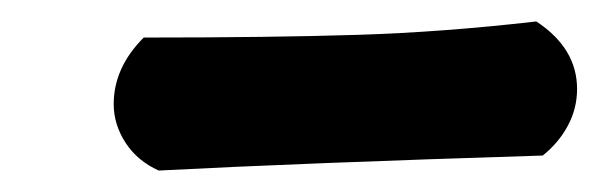

<svg xmlns="http://www.w3.org/2000/svg" viewBox="-20 -759 558 179"><path d="M86 -662Q86 -696 114 -724Q233 -724 313 -726.5Q393 -729 480 -739Q518 -714 518 -676Q518 -658 509.5 -642Q501 -626 486 -614Q262 -607 128 -600Q108 -609 97 -626Q86 -643 86 -662Z"/></svg>

Font: Mogra
Style: Regular
Weight: 400
Designer: Lipi Raval
Foundry: Lipi Raval
Version: Version 1.002;PS 1.002;hotconv 1.0.88;makeotf.lib2.5.647800;